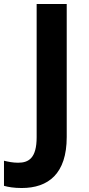

<svg xmlns="http://www.w3.org/2000/svg" viewBox="-94 -827 445 964"><path d="M15 117C149 117 241 45 241 -139V-807H90V-138C90 -33 50 -10 -3 -10C-30 -10 -53 -15 -74 -20V106C-53 112 -24 117 15 117Z"/></svg>

Font: Noto Sans Telugu UI
Style: Bold
Weight: 700
Designer: Jelle Bosma - Monotype Design Team
Foundry: Monotype Imaging Inc.
Version: Version 2.005